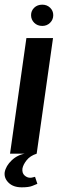

<svg xmlns="http://www.w3.org/2000/svg" viewBox="-41 -658 250 822"><path d="M2 0 72 -495H186L116 0ZM140 -547Q119 -547 105.5 -560.5Q92 -574 92 -593Q92 -612 105.5 -625Q119 -638 140 -638Q160 -638 173.5 -625Q187 -612 187 -593Q187 -574 173.5 -560.5Q160 -547 140 -547ZM52 144Q16 144 -4 124.5Q-24 105 -21 80Q-16 52 9.5 28Q35 4 70 -1L116 0Q88 9 73 28Q58 47 55 64Q53 83 64 93Q75 103 88 103Q95 103 101 101Q107 99 109 99L119 129Q112 132 97 138Q82 144 52 144Z"/></svg>

Font: Alumni Sans
Style: Bold Italic
Weight: 700
Italic angle: -8°
Designer: Robert E. Leuschke
Foundry: Robert E. Leuschke
Version: Version 1.016